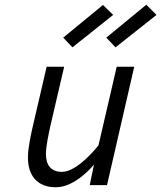

<svg xmlns="http://www.w3.org/2000/svg" viewBox="-20 -782 681 811"><path d="M396 -168C396 -168 309 -56 242 -56C196 -56 174 -84 174 -131C174 -165 186 -219 193 -251L251 -500H177L118 -246C110 -210 98 -157 98 -116C98 -41 137 9 216 9C301 9 377 -87 377 -87L359 0H432L547 -500H473ZM458 -719 415 -761 247 -623 286 -582ZM641 -719 598 -762 429 -623 468 -582Z"/></svg>

Font: RazerF5
Style: Italic
Weight: 400
Foundry: Razer Inc.
Version: Version 2